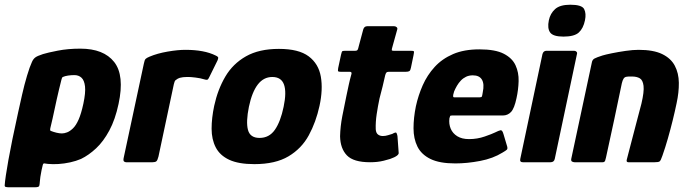

<svg xmlns="http://www.w3.org/2000/svg" viewBox="-42 -687 2910 813"><path d="M-22 96Q-20 67 -6.5 -9Q7 -85 35 -212Q42 -244 51.5 -286Q61 -328 72.5 -366.5Q84 -405 93 -424Q98 -436 106.5 -443Q115 -450 140 -458Q159 -464 202.5 -472.5Q246 -481 298 -481Q397 -481 441.5 -424.5Q486 -368 460 -247Q446 -181 421 -134.5Q396 -88 365 -59Q334 -30 301 -14Q280 -5 255 0.5Q230 6 205.5 7.5Q181 9 161 7Q151 6 146 5Q141 4 139 12Q137 19 134 33.5Q131 48 129 61.5Q127 75 127 79Q126 95 124 100.5Q122 106 105 106H-4Q-13 106 -18 104.5Q-23 103 -22 96ZM171 -144Q170 -138 170.5 -135.5Q171 -133 175 -132Q185 -128 197.5 -125Q210 -122 220 -122Q230 -122 242 -126.5Q254 -131 267 -143.5Q280 -156 291 -181Q302 -206 311 -248Q321 -295 318 -321Q315 -347 303 -358Q291 -369 273 -369Q259 -369 246 -367Q233 -365 224 -361Q222 -360 220.5 -357Q219 -354 218 -349Q213 -329 208 -308.5Q203 -288 198.5 -267.5Q194 -247 189.5 -226Q185 -205 180.5 -184.5Q176 -164 171 -144Z M743 -476Q823 -476 871 -452Q882 -447 882 -442.5Q882 -438 879 -431L844 -360Q840 -351 836 -349.5Q832 -348 823 -351Q807 -356 786.5 -358.5Q766 -361 757 -361Q741 -361 732.5 -360Q724 -359 719.5 -357.5Q715 -356 711 -354Q706 -351 701.5 -347.5Q697 -344 694 -330L629 -24Q625 -8 620 -4Q615 0 604 0H492Q487 0 483 -3.5Q479 -7 482 -20L567 -417Q570 -433 574.5 -437.5Q579 -442 591 -447Q624 -461 667.5 -468.5Q711 -476 743 -476Z M1035 8Q968 8 928.5 -10.5Q889 -29 871.5 -63Q854 -97 854 -142Q854 -187 865 -239Q880 -308 912 -362.5Q944 -417 999.5 -448.5Q1055 -480 1139 -480Q1223 -480 1265 -448.5Q1307 -417 1316.5 -362.5Q1326 -308 1311 -239Q1296 -170 1265.5 -114Q1235 -58 1179.5 -25Q1124 8 1035 8ZM1057 -103Q1098 -103 1122 -137.5Q1146 -172 1159 -235Q1172 -297 1160.5 -329Q1149 -361 1111 -361Q1074 -361 1049.5 -329Q1025 -297 1012 -235Q999 -171 1008 -137Q1017 -103 1057 -103Z M1525 0Q1455 0 1427 -29Q1399 -58 1398 -110Q1399 -152 1407.5 -195.5Q1416 -239 1425 -282Q1431 -310 1435 -329Q1439 -348 1446 -373Q1449 -383 1439 -383H1401Q1392 -383 1390 -385Q1388 -387 1390 -399L1402 -455Q1405 -469 1408 -470.5Q1411 -472 1423 -472H1462Q1470 -472 1472.5 -476.5Q1475 -481 1477 -491L1496 -562Q1500 -576 1513 -576H1627Q1633 -576 1637.5 -572Q1642 -568 1640 -562L1620 -490Q1616 -477 1617 -474.5Q1618 -472 1624 -472H1697Q1709 -472 1710.5 -469.5Q1712 -467 1709 -453L1698 -400Q1696 -389 1691.5 -386Q1687 -383 1676 -383H1604Q1597 -383 1594 -379.5Q1591 -376 1589 -368Q1584 -345 1578 -320.5Q1572 -296 1565 -270Q1558 -237 1553 -203.5Q1548 -170 1549 -140Q1550 -124 1558.5 -117.5Q1567 -111 1579 -111Q1590 -111 1601 -114.5Q1612 -118 1619 -120Q1633 -128 1636 -125Q1639 -122 1641 -111L1646 -42Q1650 -28 1610 -14Q1597 -10 1583 -6.5Q1569 -3 1554.5 -1.5Q1540 0 1525 0Z M1719 -237Q1729 -283 1748 -326Q1767 -369 1798.5 -403.5Q1830 -438 1876.5 -458Q1923 -478 1988 -478Q2055 -478 2091 -459.5Q2127 -441 2141 -410.5Q2155 -380 2154 -343.5Q2153 -307 2145 -271Q2136 -228 2122 -213Q2108 -198 2087 -198H1872Q1865 -198 1864 -195.5Q1863 -193 1861 -186Q1858 -162 1866.5 -142Q1875 -122 1894.5 -110Q1914 -98 1944 -98Q1979 -98 2010.5 -109Q2042 -120 2054 -126Q2070 -134 2077.5 -135.5Q2085 -137 2090 -119L2104 -72Q2109 -58 2104.5 -53.5Q2100 -49 2086 -41Q2046 -16 1991 -5.5Q1936 5 1886 5Q1819 5 1780.5 -14Q1742 -33 1725.5 -66.5Q1709 -100 1709 -144Q1709 -188 1719 -237ZM2002 -295Q2006 -314 2005 -327.5Q2004 -341 1998.5 -350Q1993 -359 1983.5 -363.5Q1974 -368 1960 -368Q1944 -368 1931.5 -362Q1919 -356 1909.5 -346Q1900 -336 1893 -324Q1886 -312 1881 -300Q1876 -284 1876.5 -279.5Q1877 -275 1881 -275Q1908 -275 1935.5 -275Q1963 -275 1990 -275Q1997 -275 1998.5 -278.5Q2000 -282 2002 -295Z M2435 -601Q2428 -567 2409 -549.5Q2390 -532 2344 -532Q2300 -532 2287.5 -549.5Q2275 -567 2282 -601Q2288 -630 2308.5 -648.5Q2329 -667 2373 -667Q2422 -667 2431.5 -648.5Q2441 -630 2435 -601ZM2307 -14Q2304 0 2289 0H2172Q2158 0 2161 -14L2255 -458Q2259 -472 2272 -472H2389Q2395 -472 2399 -468Q2403 -464 2401 -458Z M2391 0Q2387 0 2381 -2.5Q2375 -5 2377 -15Q2399 -117 2420.5 -218.5Q2442 -320 2464 -422Q2466 -434 2475 -439Q2484 -444 2509 -452Q2522 -456 2549 -461.5Q2576 -467 2607 -471.5Q2638 -476 2662 -476Q2725 -476 2762 -458Q2799 -440 2815.5 -408.5Q2832 -377 2832.5 -336.5Q2833 -296 2823 -250Q2816 -216 2806.5 -177.5Q2797 -139 2786 -100.5Q2775 -62 2763 -28Q2756 -7 2751 -3.5Q2746 0 2730 0H2619Q2609 0 2612 -11Q2613 -16 2619.5 -40Q2626 -64 2634.5 -97.5Q2643 -131 2652 -164.5Q2661 -198 2667 -221.5Q2673 -245 2674 -248Q2686 -299 2683 -323.5Q2680 -348 2667 -355.5Q2654 -363 2634 -363Q2624 -363 2620 -363Q2616 -363 2611 -362Q2603 -361 2598.5 -354Q2594 -347 2591 -334Q2576 -261 2559 -181.5Q2542 -102 2524 -20Q2523 -14 2520.5 -7Q2518 0 2510 0Z"/></svg>

Font: Glory Thin ExtraBold
Style: Italic
Weight: 800
Italic angle: -12°
Version: Version 1.011